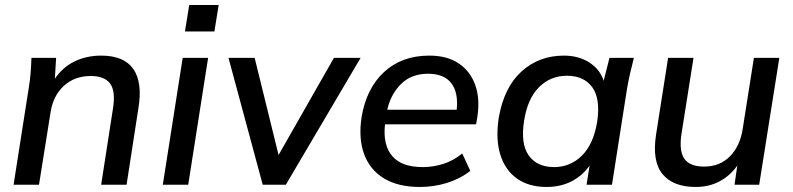

<svg xmlns="http://www.w3.org/2000/svg" viewBox="-20 -734 3151 763"><path d="M34 0 94 -383Q99 -412 101.5 -442.5Q104 -473 105 -504H203L198 -421Q229 -467 276.5 -490Q324 -513 382 -513Q473 -513 510 -459.5Q547 -406 530 -304L483 0H382L429 -303Q440 -372 417.5 -402Q395 -432 341 -432Q276 -432 233.5 -392.5Q191 -353 181 -288L135 0Z M715 -609 732 -714H849L832 -609ZM627 0 706 -504H807L728 0Z M1024 0 888 -504H992L1087 -118L1307 -504H1413L1116 0Z M1649 9Q1562 9 1506 -25Q1450 -59 1427 -121.5Q1404 -184 1417 -269Q1436 -383 1506.5 -448Q1577 -513 1686 -513Q1757 -513 1803 -482Q1849 -451 1868.5 -396.5Q1888 -342 1877 -270L1872 -240H1510Q1501 -158 1538.5 -114Q1576 -70 1660 -70Q1701 -70 1741 -82.5Q1781 -95 1817 -124L1849 -55Q1808 -23 1756 -7Q1704 9 1649 9ZM1681 -441Q1615 -441 1574 -400.5Q1533 -360 1519 -298H1795Q1802 -367 1773 -404Q1744 -441 1681 -441Z M2152 9Q2082 9 2035 -24Q1988 -57 1968.5 -118.5Q1949 -180 1962 -266Q1983 -387 2052.5 -450Q2122 -513 2221 -513Q2279 -513 2321.5 -486Q2364 -459 2379 -413L2402 -504H2499Q2491 -473 2484 -442.5Q2477 -412 2472 -383L2412 0H2311L2323 -76Q2295 -36 2251.5 -13.5Q2208 9 2152 9ZM2182 -70Q2246 -70 2292 -115Q2338 -160 2353 -249Q2367 -342 2333.5 -387.5Q2300 -433 2233 -433Q2168 -433 2122.5 -388Q2077 -343 2063 -256Q2048 -163 2081 -116.5Q2114 -70 2182 -70Z M2745 9Q2655 9 2613 -42Q2571 -93 2587 -198L2635 -504H2736L2688 -201Q2678 -133 2700 -102.5Q2722 -72 2778 -72Q2840 -72 2880 -112Q2920 -152 2931 -219L2976 -504H3077L2997 0H2899L2910 -76Q2881 -35 2839 -13Q2797 9 2745 9Z"/></svg>

Font: Winston Medium
Style: Italic
Weight: 500
Italic angle: -9°
Designer: Original fonts by Vernon Adams / Changes by Cristiano Sobral
Foundry: Original fonts by Vernon Adams / Changes by Cristiano Sobral
Version: Version 2.503;July 17, 2020;FontCreator 13.0.0.2655 64-bit